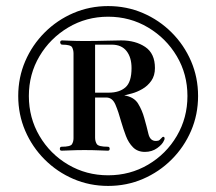

<svg xmlns="http://www.w3.org/2000/svg" viewBox="-20 -752 712 632"><path d="M336 -140Q275 -140 221.5 -163Q168 -186 127 -227Q86 -268 63 -321.5Q40 -375 40 -436Q40 -497 63 -550.5Q86 -604 127 -645Q168 -686 221.5 -709Q275 -732 336 -732Q397 -732 450.5 -709Q504 -686 545 -645Q586 -604 609 -550.5Q632 -497 632 -436Q632 -375 609 -321.5Q586 -268 545 -227Q504 -186 450.5 -163Q397 -140 336 -140ZM336 -175Q408 -175 467.5 -210Q527 -245 562 -304.5Q597 -364 597 -436Q597 -508 562 -567Q527 -626 467.5 -661.5Q408 -697 336 -697Q264 -697 204.5 -661.5Q145 -626 110 -567Q75 -508 75 -436Q75 -364 110 -304.5Q145 -245 204.5 -210Q264 -175 336 -175ZM457 -252Q433 -252 418 -267Q403 -282 394.5 -304.5Q386 -327 379 -351Q370 -384 360 -407.5Q350 -431 330 -431H293V-299Q293 -287 298.5 -278Q304 -269 335 -269Q341 -269 341 -262Q341 -256 335 -256Q329 -256 307 -257Q285 -258 258 -258Q233 -258 211 -257Q189 -256 183 -256Q177 -256 177 -262Q177 -269 183 -269Q212 -269 217 -277.5Q222 -286 222 -297Q222 -298 222 -299V-576Q222 -587 217.5 -596Q213 -605 185 -605Q181 -605 179.5 -608Q178 -611 178 -612Q178 -619 185 -619Q188 -619 210 -618Q232 -617 258 -617Q299 -617 330 -618Q361 -619 379 -619Q426 -619 458 -597.5Q490 -576 490 -528Q490 -503 478 -486Q466 -469 448.5 -459Q431 -449 414.5 -444.5Q398 -440 389 -438Q421 -433 434.5 -411Q448 -389 455 -363Q463 -335 468.5 -311.5Q474 -288 493 -288Q493 -288 494 -288Q497 -288 501 -289Q505 -290 511 -297Q512 -298 513 -299Q516 -303 520 -301Q523 -298 521 -292Q520 -290 520 -290Q515 -277 497.5 -264.5Q480 -252 457 -252ZM293 -447H338Q373 -447 393 -464.5Q413 -482 413 -528Q413 -563 396.5 -584Q380 -605 348 -605H293Z"/></svg>

Font: Zen Antique
Style: Regular
Weight: 400
Designer: Yoshimichi Ohira
Foundry: Positype
Version: Version 1.001